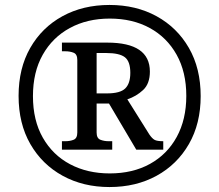

<svg xmlns="http://www.w3.org/2000/svg" viewBox="-20 -745 885 775"><path d="M422 10Q316 10 233 -35.5Q150 -81 102.5 -163.5Q55 -246 55 -358Q55 -469 102 -551.5Q149 -634 232 -679.5Q315 -725 422 -725Q529 -725 612 -679.5Q695 -634 742.5 -551.5Q790 -469 790 -357Q790 -246 742.5 -163.5Q695 -81 612 -35.5Q529 10 422 10ZM423 -45Q516 -45 585.5 -83.5Q655 -122 693.5 -192.5Q732 -263 732 -358Q732 -454 693 -524Q654 -594 584.5 -632Q515 -670 423 -670Q332 -670 262 -632Q192 -594 152.5 -524Q113 -454 113 -357Q113 -259 153 -189Q193 -119 263 -82Q333 -45 423 -45ZM230 -141V-175H243Q263 -175 277.5 -181Q292 -187 292 -210V-503Q292 -526 277.5 -532Q263 -538 243 -538H230V-573H413Q585 -573 585 -456Q585 -407 557.5 -381.5Q530 -356 494 -344L583 -202Q594 -186 604 -180.5Q614 -175 639 -175V-141H530L420 -327H370V-210Q370 -187 385 -181Q400 -175 419 -175H433V-141ZM412 -368Q465 -368 485.5 -388Q506 -408 506 -451Q506 -497 484 -514Q462 -531 409 -531H370V-368Z"/></svg>

Font: Noto Serif Toto
Style: Regular
Weight: 400
Designer: Monotype Design Team
Foundry: Monotype Imaging Inc.
Version: Version 2.001